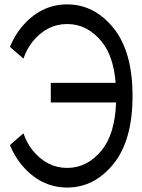

<svg xmlns="http://www.w3.org/2000/svg" viewBox="-20 -840 638 860"><path d="M436 -652.8Q371.6 -732.4 280.8 -732.4Q189.9 -732.4 125.5 -652.8Q100.6 -621.6 85 -577.6L24.4 -629.9Q43.9 -677.7 73.7 -714.8Q159.2 -820.3 280.8 -820.3Q402.3 -820.3 488 -714.8Q573.7 -609.4 573.7 -410.2Q573.7 -210.9 488 -105.5Q402.3 0 280.8 0Q159.2 0 73.7 -105.5Q43.9 -142.6 24.4 -190.4L85 -242.7Q100.6 -198.7 125.5 -167.5Q189.9 -87.9 280.8 -87.9Q371.6 -87.9 436 -167.5Q494.6 -239.7 500 -380.9H207.5V-468.8H498Q488.3 -588.4 436 -652.8Z"/></svg>

Font: Gap Sans
Style: Regular
Weight: 400
Designer: Alexandre Liziard and Étienne Ozeray
Foundry: Interstices.io
Version: Version 1.6.1 - December 3. 2014